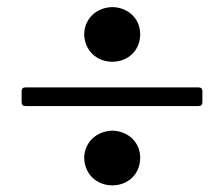

<svg xmlns="http://www.w3.org/2000/svg" viewBox="-20 -643 649 556"><path d="M54 -335.9H554.7C562.9 -336.3 565.7 -339.1 566.1 -347.3V-378.6C565.7 -386.7 562.9 -389.6 554.7 -389.9H54C45.8 -389.6 43 -386.7 42.6 -378.6V-347.3C43 -339.1 45.8 -336.3 54 -335.9ZM223.7 -186.1C225.1 -138.1 259.9 -106.5 305.4 -106.2C350.5 -106.5 385.7 -138.1 386 -186.1C385.7 -232.2 350.5 -263.5 305.4 -264.6C259.9 -263.5 225.1 -232.2 223.7 -186.1ZM223.7 -544C225.1 -496.1 259.9 -464.5 305.4 -464.1C350.5 -464.5 385.7 -496.1 386 -544C385.7 -590.2 350.5 -621.4 305.4 -622.5C259.9 -621.4 225.1 -590.2 223.7 -544Z"/></svg>

Font: Margiela Serif Semibold
Style: Regular
Weight: 600
Designer: Andreas Faust, Stefan Endress
Version: Version 1.002;FEAKit 1.0